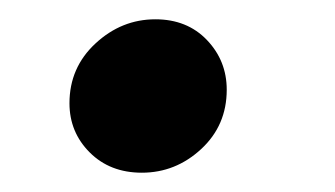

<svg xmlns="http://www.w3.org/2000/svg" viewBox="-20 -166 347 199"><path d="M127 13Q94 13 73 -8Q52 -29 52 -59Q52 -96 79 -121Q106 -146 141 -146Q174 -146 194.5 -124.5Q215 -103 215 -73Q215 -36 188.5 -11.5Q162 13 127 13Z"/></svg>

Font: DM Serif Text
Style: Italic
Weight: 400
Italic angle: -12°
Designer: Colophon Foundry, Frank Grießhammer
Foundry: Colophon Foundry
Version: Version 5.100; ttfautohint (v1.8.2)